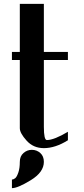

<svg xmlns="http://www.w3.org/2000/svg" viewBox="-20 -770 436 998"><path d="M208 -750V-500H333V-458H208V-110.4Q208 -42 223.6 -42Q260.7 -42 333 -85Q333 -85 333 -41Q267.6 0 208 0Q153.3 0 118.2 -39.1Q83 -78.1 83 -103.5V-458H42V-500H83V-750ZM145.5 8.8Q170.9 8.8 189.5 25.4Q208 42 208 71.3Q208 125 140.1 166.5Q72.3 208 42 208V163.1Q50.8 163.1 59.1 156.2Q67.4 149.4 75.2 127Q83 104.5 83 71.3Q83 42 102.1 25.4Q121.1 8.8 145.5 8.8Z"/></svg>

Font: okolaks
Style: Bold
Weight: 600
Width: 8
Version: Version 000.6.0